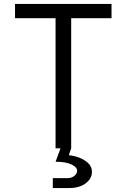

<svg xmlns="http://www.w3.org/2000/svg" viewBox="-20 -750 640 971"><path d="M261 0V-658H56V-730H544V-658H340V0L328 35Q353 37 380 47Q407 57 426 75Q445 93 445 119Q445 153 413.5 177Q382 201 330 201H247V151H319Q342 151 356 139.5Q370 128 370 114Q370 95 341 81.5Q312 68 261 68L286 0Z"/></svg>

Font: JetBrains Mono NL Light
Style: Regular
Weight: 300
Monospace: yes
Designer: Philipp Nurullin, Konstantin Bulenkov
Foundry: JetBrains
Version: Version 2.305; ttfautohint (v1.8.4.7-5d5b)